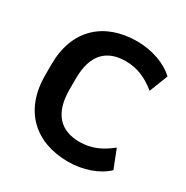

<svg xmlns="http://www.w3.org/2000/svg" viewBox="-168 -871 993 1023"><g transform="rotate(30 328.0 -359.0)"><path d="M386.7 -607.4C459.5 -607.4 516.1 -581.1 574.7 -534.2L619.1 -647.5C566.4 -698.2 478.5 -729.5 386.7 -729.5C187 -729.5 51.3 -610.8 51.3 -393.6V-327.1C51.3 -108.9 187 10.7 386.7 10.7C478.5 10.7 566.4 -20.5 619.1 -71.3L574.7 -184.6C516.1 -137.7 459 -111.3 386.7 -111.3C272 -111.3 201.7 -176.8 201.7 -327.1V-393.1C201.7 -543.5 272 -607.4 386.7 -607.4Z"/></g></svg>

Font: Winston
Style: Bold
Weight: 700
Designer: Vernon Adams, Kim Jin-seong, David Berlow, Cristiano Sobral
Foundry: The Winston Project Authors
Version: Version 3.004